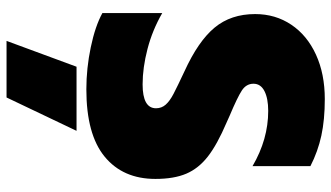

<svg xmlns="http://www.w3.org/2000/svg" viewBox="-233 -521 1013 587"><g transform="rotate(90 273.5 -227.5)"><path d="M20 -34V-217Q72 -187 129.5 -172Q187 -157 238 -157Q311 -157 311 -198Q311 -215 300 -227.5Q289 -240 267 -251.5Q245 -263 198 -285Q106 -327 64.5 -377Q23 -427 23 -501Q23 -563 55.5 -611.5Q88 -660 147 -687Q206 -714 283 -714Q346 -714 394.5 -703.5Q443 -693 488 -670V-493Q406 -541 319 -541Q281 -541 258.5 -529.5Q236 -518 236 -496Q236 -474 256.5 -460.5Q277 -447 334 -423L354 -414Q422 -385 458.5 -356.5Q495 -328 511 -290.5Q527 -253 527 -196Q527 -97 459 -41Q391 15 253 15Q189 15 124.5 1.5Q60 -12 20 -34ZM184 45H380L278 259H105Z"/></g></svg>

Font: Readiness ExtraBold
Style: Regular
Weight: 800
Designer: Katatrad Team
Foundry: CadsonDemak
Version: Version 1.00;January 16, 2020;FontCreator 12.0.0.2550 64-bit